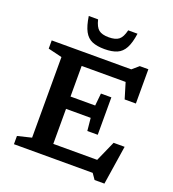

<svg xmlns="http://www.w3.org/2000/svg" viewBox="-169 -1063 1106 1229"><g transform="rotate(20 384.0 -448.0)"><path d="M53.5 0V-56L148.5 -79V-628L53.5 -651V-707H595.5L639.5 -745H698V-511.5H621.5L589 -619H289.5V-410.5H457.5L466 -495H537V-240H466L457.5 -326.5H289.5V-88H588.5L650 -226.5H725L684 39H617L590 0ZM389 -850.5Q435 -850.5 457.5 -868.5Q480 -886.5 491.5 -935H555Q546 -870.5 526.5 -834.5Q507 -798.5 473.5 -784.2Q440 -770 389 -770Q338 -770 304.5 -784.2Q271 -798.5 251.8 -834.5Q232.5 -870.5 223 -935H286.5Q298 -886.5 320.5 -868.5Q343 -850.5 389 -850.5Z"/></g></svg>

Font: Newsreader 6pt Medium
Style: Regular
Weight: 500
Designer: Hugues Gentile
Foundry: Production Type
Version: Version 1.003; ttfautohint (v1.8.3)